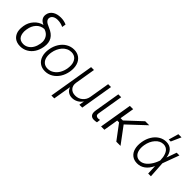

<svg xmlns="http://www.w3.org/2000/svg" viewBox="94 -1781 3001 3001"><g transform="rotate(45 1594.5 -280.5)"><path d="M139.9 -626.1Q150.2 -688.2 203.8 -724.3Q257.5 -760.3 341.3 -760.3Q410.2 -760.3 468.4 -733.7L457.7 -669.7Q398.1 -698.9 331.7 -698.9Q282 -698.9 250.9 -679Q219.8 -659.1 214.1 -625.7Q208.8 -594.5 231.2 -568.5Q253.6 -542.6 318.5 -516.7Q415.1 -478.3 453.7 -412.5Q492.2 -346.6 476.2 -252.1L474.4 -242.5Q461.6 -169 425.2 -112.2Q388.8 -55.4 331.5 -22.7Q274.1 9.9 204.9 9.9Q163 9.9 128.6 -2.3Q94.1 -14.6 70.7 -36.9Q47.2 -59.3 32.3 -90.7Q17.4 -122.2 14.4 -160.5Q11.4 -198.9 18.1 -242.9L19.5 -252.8Q34.1 -340.2 91.3 -403.2Q148.4 -466.3 225.5 -484.4L226.2 -486.9Q176.5 -507.5 154.3 -543Q132.1 -578.5 139.9 -626.1ZM92.7 -252.8 91.3 -244.7Q84.2 -203.1 89.1 -167.4Q94.1 -131.7 108.1 -105.6Q122.2 -79.5 149.5 -64.6Q176.8 -49.7 214.5 -49.7Q263.5 -49.7 303.3 -75.5Q343 -101.2 367.5 -144.2Q392 -187.1 401.6 -242.5L403.1 -252.1Q414.8 -320.7 383.7 -375.2Q352.6 -429.7 284.4 -450.6Q206.7 -446 156.1 -391.2Q105.5 -336.3 92.7 -252.8Z M755.3 11.4Q684.3 11.4 634.8 -24.9Q585.2 -61.1 565.2 -126.4Q545.1 -191.8 558.9 -275.2Q572.4 -356.5 612.6 -419.9Q652.7 -483.3 712.2 -518.1Q771.7 -552.9 840.2 -552.9Q911.2 -552.9 960.8 -516.7Q1010.3 -480.5 1030.4 -415Q1050.4 -349.4 1036.9 -265.6Q1023.4 -184.7 983.3 -121.6Q943.2 -58.6 883.7 -23.6Q824.2 11.4 755.3 11.4ZM756.4 -46.5Q812.5 -46.5 859.6 -77.8Q906.6 -109 935.9 -160.3Q965.2 -211.6 975.5 -275.2Q980.5 -311.4 979.4 -344.1Q978.3 -376.8 968 -404.5Q957.7 -432.2 940.9 -452.4Q924 -472.7 897.9 -484Q871.8 -495.4 839.5 -495.4Q797.2 -495.4 759.6 -477.1Q721.9 -458.8 694.1 -427.2Q666.2 -395.6 647 -354Q627.8 -312.5 620.4 -265.6Q610.4 -204.9 621.8 -155.7Q633.2 -106.5 668 -76.5Q702.8 -46.5 756.4 -46.5Z M1096.2 207 1221.2 -545.5H1284.8L1228.7 -208.5Q1217.3 -140.6 1254.1 -97.5Q1290.8 -54.3 1360.1 -54.3Q1429.3 -54.3 1479.9 -97.7Q1530.5 -141 1541.9 -208.5L1598 -545.5H1661.6L1570.7 0H1507.1L1521.3 -82.7H1517.8Q1489.3 -40.5 1444.6 -16.7Q1399.9 7.1 1350.1 7.1Q1300.4 7.1 1263.5 -17.6Q1226.6 -42.3 1212.4 -86.3H1208.8L1159.8 207Z M1822.8 -545.5H1886.4L1815.3 -118.3Q1809.7 -85.2 1823.7 -70.3Q1837.7 -55.4 1862.6 -55.4Q1884.6 -55.4 1903.8 -61.1L1896 -0.4Q1866.1 7.1 1832 7.1Q1785.9 7.1 1763.7 -24Q1741.5 -55 1751.8 -118.3Z M2150.9 -545.5 2111.2 -307.2H2162.3L2417.6 -545.5H2506.4L2214.5 -271.7L2416.9 0H2323.9L2141 -243.6L2100.5 -244L2060 0H1987.2L2078.1 -545.5Z M2791.2 11.4Q2722.3 11 2675.8 -25.6Q2629.3 -62.1 2611.9 -127.1Q2594.5 -192.1 2608.3 -275.9Q2621.4 -356.2 2659.8 -419Q2698.2 -481.9 2755.3 -517.2Q2812.5 -552.6 2878.9 -552.6Q2954.9 -552.6 2999.3 -506.2Q3043.7 -459.9 3053.3 -378.9L3112.6 -545.5H3173.3L3072.1 -271.3L3071.7 -269.5L3088.8 0H3028.1L3021.7 -158.7Q2982.2 -73.9 2923.3 -30.9Q2864.3 12.1 2791.2 11.4ZM3016.7 -276.6 3016.3 -287.3Q3015.6 -317.8 3011.2 -345.9Q3006.7 -373.9 2996.4 -401.6Q2986.2 -429.3 2970.7 -449.4Q2955.3 -469.5 2930.8 -482.1Q2906.2 -494.7 2875.4 -494.7Q2801.8 -494.7 2744.3 -430.6Q2686.8 -366.5 2670.1 -267.4Q2659.8 -203.5 2671 -153.4Q2682.2 -103.3 2714.1 -74.9Q2746.1 -46.5 2793.7 -46.5Q2823.2 -46.5 2851.7 -58.9Q2880.3 -71.4 2903.8 -92.3Q2927.2 -113.3 2948.2 -141.3Q2969.1 -169.4 2984.7 -199.8Q3000.4 -230.1 3011.7 -262.4ZM2878.9 -603.3 2926.8 -768.5H2996.8L2923.3 -603.3Z"/></g></svg>

Font: Karasuma Gothic
Style: Light Italic
Weight: 300
Italic angle: 9.39998°
Designer: Rasmus Andersson / Ryoko Nishizuka
Foundry: rsms
Version: Version 1.00